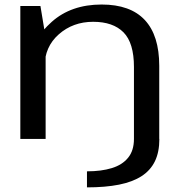

<svg xmlns="http://www.w3.org/2000/svg" viewBox="-20 -615 808 850"><path d="M365 214.5Q446.5 214.5 506.8 202.5Q567 190.5 606.8 164.8Q646.5 139 666 98.5Q685.5 58 685.5 0H573Q573 51.5 547.2 83.2Q521.5 115 475 129.2Q428.5 143.5 365 143.5ZM70 0H182V-449.5L159 -588.5H70ZM573 0H685V-323.5Q685 -458 621 -526.5Q557 -595 430 -595Q295 -595 209 -518.2Q123 -441.5 123 -362L177.5 -320.5Q177.5 -407.5 240.2 -463Q303 -518.5 392.5 -518.5Q480.5 -518.5 526.8 -471.8Q573 -425 573 -318.5Z"/></svg>

Font: Anybody Expanded
Style: Regular
Weight: 400
Width: 7
Version: Version 1.113;gftools[0.9.25]